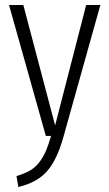

<svg xmlns="http://www.w3.org/2000/svg" viewBox="-20 -543 436 767"><path d="M380.9 -522.9 233.9 2Q209.5 91.8 169.9 138.7Q130.4 185.5 53.2 204.1L45.9 160.2Q78.1 150.9 99.9 138.2Q121.6 125.5 137.2 105Q152.8 84.5 162.8 61.3Q172.9 38.1 184.1 0H163.1L16.1 -522.9H73.2L200.2 -42L324.2 -522.9Z"/></svg>

Font: Fira Sans Compressed Light
Style: Regular
Weight: 300
Width: 1
Designer: Carrois Corporate & Edenspiekermann AG
Foundry: Carrois Corporate GbR & Edenspiekermann AG
Version: Version 4.203;PS 004.203;hotconv 1.0.88;makeotf.lib2.5.64775